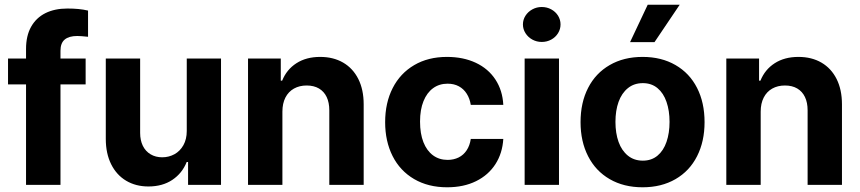

<svg xmlns="http://www.w3.org/2000/svg" viewBox="-20 -776 3610 806"><path d="M339.5 -421.8H13.7V-530.3H339.5ZM262.8 -740.2Q287.9 -740.2 308.9 -738.2Q329.9 -736.2 349.6 -731.6V-621.6Q318.9 -624.9 304.5 -624.9Q269.4 -624.9 251.7 -610Q233.9 -595.2 233.9 -563V0H89.3V-570.5Q89.3 -625.6 110.6 -663.6Q131.9 -701.5 170.8 -720.9Q209.7 -740.2 262.8 -740.2Z M764 -530.3H907.8V0H769.5V-95.9H763.7Q744.8 -48.5 703.3 -20.8Q661.9 6.8 603.1 6.8Q550.1 6.8 509.6 -17.3Q469.1 -41.4 446.6 -86.6Q424.1 -131.8 424.1 -192.8V-530.3H568.3V-218Q568.3 -187 579.6 -163.9Q591 -140.8 612.1 -128.3Q633.2 -115.7 660.9 -115.7Q688.7 -115.7 712.2 -128.5Q735.7 -141.3 749.9 -166.5Q764 -191.8 764 -226.1Z M1165.5 0H1021.2V-530.3H1158.7V-437.3H1164.4Q1183.3 -484.2 1224.4 -510.6Q1265.5 -537.1 1324.1 -537.1Q1379.3 -537.1 1420.5 -513.2Q1461.6 -489.3 1484.2 -444.4Q1506.7 -399.5 1506.7 -338V0H1362.4V-312.8Q1362.4 -345.5 1351.3 -368.8Q1340.2 -392 1318.9 -404.6Q1297.5 -417.1 1267.2 -417.1Q1237 -417.1 1213.9 -404.1Q1190.8 -391.1 1178.1 -366.4Q1165.5 -341.7 1165.5 -307.3Z M1596.8 -263.2Q1596.8 -344.4 1628.5 -406.4Q1660.1 -468.3 1718.8 -502.7Q1777.4 -537.1 1856.4 -537.1Q1924.6 -537.1 1977.2 -512.5Q2029.8 -487.8 2059.8 -442Q2089.8 -396.2 2092.8 -335.8H1956.3Q1952.1 -362.3 1939.3 -382.5Q1926.6 -402.7 1906.2 -413.7Q1885.9 -424.7 1858.9 -424.7Q1824.2 -424.7 1798.2 -405.9Q1772.2 -387 1757.8 -351.4Q1743.3 -315.8 1743.3 -265.6Q1743.3 -215 1757.5 -179Q1771.8 -143 1797.8 -123.9Q1823.8 -104.8 1858.9 -104.8Q1884.6 -104.8 1905.3 -115Q1925.9 -125.2 1939 -145.1Q1952.2 -165 1956.3 -192.7H2092.8Q2089.2 -132.7 2059.7 -86.8Q2030.1 -40.9 1978.3 -15.4Q1926.5 10.2 1857.2 10.2Q1777.4 10.2 1718.3 -24.4Q1659.3 -59 1628 -121Q1596.8 -183 1596.8 -263.2Z M2182.4 -530.3H2326.6V0H2182.4ZM2175.2 -673.3Q2175.2 -693.3 2186 -710.2Q2196.9 -727 2215 -736.8Q2233.1 -746.6 2254.2 -746.6Q2275.8 -746.6 2293.9 -736.8Q2312 -727 2322.6 -710.2Q2333.1 -693.3 2333.1 -673.3Q2333.1 -653.7 2322.6 -636.6Q2312 -619.5 2293.9 -609.7Q2275.8 -599.9 2254.2 -599.9Q2233.1 -599.9 2215 -609.7Q2196.9 -619.5 2186 -636.6Q2175.2 -653.7 2175.2 -673.3Z M2417.1 -263.2Q2417.1 -345.3 2448.8 -407Q2480.4 -468.8 2539.5 -502.9Q2598.5 -537.1 2677.6 -537.1Q2756.6 -537.1 2815.7 -502.9Q2874.8 -468.8 2906.2 -407Q2937.7 -345.3 2937.7 -263.2Q2937.7 -182.2 2906.2 -120.2Q2874.8 -58.2 2815.7 -24Q2756.6 10.2 2677.6 10.2Q2598.5 10.2 2539.5 -24Q2480.4 -58.2 2448.8 -120.2Q2417.1 -182.2 2417.1 -263.2ZM2790.7 -264.4Q2790.7 -311.3 2778 -348.1Q2765.4 -385 2740.2 -406Q2714.9 -427 2678.7 -427Q2641.8 -427 2615.9 -406Q2589.9 -385 2576.7 -348.4Q2563.6 -311.9 2563.6 -264.4Q2563.6 -216.9 2576.7 -180.2Q2589.9 -143.6 2615.9 -122.6Q2641.8 -101.6 2678.7 -101.6Q2714.9 -101.6 2740.2 -122.6Q2765.4 -143.6 2778 -180.5Q2790.7 -217.4 2790.7 -264.4ZM2699 -756.1H2833.3L2727.6 -599.2H2625Z M3173.3 0H3029V-530.3H3166.5V-437.3H3172.2Q3191.1 -484.2 3232.2 -510.6Q3273.3 -537.1 3331.9 -537.1Q3387.2 -537.1 3428.3 -513.2Q3469.4 -489.3 3492 -444.4Q3514.5 -399.5 3514.5 -338V0H3370.3V-312.8Q3370.3 -345.5 3359.1 -368.8Q3348 -392 3326.7 -404.6Q3305.4 -417.1 3275 -417.1Q3244.8 -417.1 3221.7 -404.1Q3198.6 -391.1 3186 -366.4Q3173.3 -341.7 3173.3 -307.3Z"/></svg>

Font: Pretendard JP Variable
Style: Regular
Weight: 400
Designer: Base glyphs from Inter by Rasmus Andersson; Hangul glyphs from Noto Sans CJK(Source Han Sans) by Jang Soo-young and Kang
Foundry: Kil Hyung-jin
Version: Version 1.307;Glyphs 3.2 (3192)